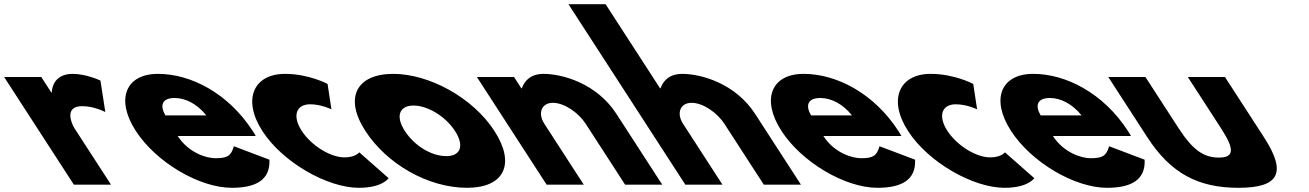

<svg xmlns="http://www.w3.org/2000/svg" viewBox="-292 -880 6240 915"><path d="M60 0H237L62.1 -270C53.7 -283 7.8 -374 99.8 -374C158.8 -374 209.9 -346 209.9 -346L186.7 -496C186.7 -496 120 -528 54 -528C-47 -528 -45.3 -439 -45.3 -439H-47.3L-95.3 -513H-272.3Z M926.7 -232C923.8 -238 916.7 -249 912.2 -256C795.6 -436 617 -528 461 -528C306 -528 258 -406 355.2 -256C451.7 -107 657.7 15 812.7 15C926.7 15 996.8 -22 991.9 -119L822.5 -183C809.3 -137 791.4 -126 734.4 -126C689.4 -126 605.9 -153 554.7 -232ZM496.3 -330C468.8 -377 479.5 -413 540.5 -413C592.5 -413 648.3 -384 691.3 -330Z M1185.9 -383C1238.9 -383 1287.5 -359 1287.5 -359L1269.1 -480C1269.1 -480 1180 -528 1066 -528C917 -528 861 -406 958.8 -255C1056 -105 1269.7 15 1417.7 15C1531.7 15 1559.9 -31 1559.9 -31L1420.2 -154C1420.2 -154 1402.8 -130 1349.8 -130C1282.8 -130 1191.5 -186 1145.5 -257C1100.2 -327 1118.9 -383 1185.9 -383Z M1449.2 -256C1551.5 -98 1748.7 15 1933.7 15C2110.7 15 2166.5 -98 2064.2 -256C1960.5 -416 1752 -528 1582 -528C1409 -528 1345.5 -416 1449.2 -256ZM1637.2 -256C1591.2 -327 1611.8 -377 1678.8 -377C1744.8 -377 1830.2 -327 1876.2 -256C1921.5 -186 1903.9 -136 1834.9 -136C1762.9 -136 1682.5 -186 1637.2 -256Z M2313 0H2490L2302.2 -290C2269.1 -341 2289.4 -390 2342.4 -390C2399.4 -390 2466.1 -341 2499.2 -290L2687 0H2864L2645.1 -338C2552.4 -481 2391 -528 2297 -528C2241 -528 2208.8 -499 2194.7 -459H2192.7L2157.7 -513H1980.7Z M2974 0H3151L2963.2 -290C2930.1 -341 2950.4 -390 3003.4 -390C3060.4 -390 3127.1 -341 3160.2 -290L3348 0H3525L3306.1 -338C3213.4 -481 3052 -528 2958 -528C2902 -528 2869.8 -499 2855.7 -459H2853.7L2594 -860H2417Z M4003.7 -232C4000.8 -238 3993.7 -249 3989.2 -256C3872.6 -436 3694 -528 3538 -528C3383 -528 3335 -406 3432.2 -256C3528.7 -107 3734.7 15 3889.7 15C4003.7 15 4073.8 -22 4068.9 -119L3899.5 -183C3886.3 -137 3868.4 -126 3811.4 -126C3766.4 -126 3682.9 -153 3631.7 -232ZM3573.3 -330C3545.8 -377 3556.5 -413 3617.5 -413C3669.5 -413 3725.3 -384 3768.3 -330Z M4262.9 -383C4315.9 -383 4364.5 -359 4364.5 -359L4346.1 -480C4346.1 -480 4257 -528 4143 -528C3994 -528 3938 -406 4035.8 -255C4133 -105 4346.7 15 4494.7 15C4608.7 15 4636.9 -31 4636.9 -31L4497.2 -154C4497.2 -154 4479.8 -130 4426.8 -130C4359.8 -130 4268.5 -186 4222.5 -257C4177.2 -327 4195.9 -383 4262.9 -383Z M5097.7 -232C5094.8 -238 5087.7 -249 5083.2 -256C4966.6 -436 4788 -528 4632 -528C4477 -528 4429 -406 4526.2 -256C4622.7 -107 4828.7 15 4983.7 15C5097.7 15 5167.8 -22 5162.9 -119L4993.5 -183C4980.3 -137 4962.4 -126 4905.4 -126C4860.4 -126 4776.9 -153 4725.7 -232ZM4667.3 -330C4639.8 -377 4650.5 -413 4711.5 -413C4763.5 -413 4819.3 -384 4862.3 -330Z M5166.7 -513H4989.7L5175.6 -226C5287 -54 5417.7 15 5609.7 15C5801.7 15 5843 -54 5731.6 -226L5545.7 -513H5368.7L5526.8 -269C5592.2 -168 5590.4 -129 5516.4 -129C5442.4 -129 5390.2 -168 5324.8 -269Z"/></svg>

Font: Hussar
Style: BdOpOblSeven
Weight: 700
Foundry: Cannot Into Space Fonts
Version: Version 2.00